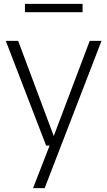

<svg xmlns="http://www.w3.org/2000/svg" viewBox="-20 -753 554 993"><path d="M218.5 0 10 -541.5H74L258 -49.5L444 -541.5H505L211 220H151L236.5 0ZM109 -690V-733H407V-690Z"/></svg>

Font: Encode Sans Lt
Style: Regular
Weight: 300
Designer: Multiple Designers
Foundry: Impallari Type
Version: Version 3.002; ttfautohint (v1.8.3) -l 8 -r 50 -G 200 -x 14 